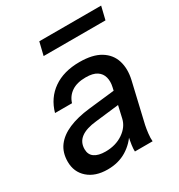

<svg xmlns="http://www.w3.org/2000/svg" viewBox="-170 -824 886 949"><g transform="rotate(-30 273.0 -349.0)"><path d="M330 0Q329 -13 332 -35.5Q335 -58 342 -88L338 -89L393 -330Q400 -360 393.5 -385Q387 -410 365 -424.5Q343 -439 302 -439Q252 -439 221.5 -418.5Q191 -398 180 -362H83Q104 -437 163.5 -478.5Q223 -520 313 -520Q388 -520 432 -493Q476 -466 490.5 -419.5Q505 -373 492 -315L439 -88Q435 -69 432 -43.5Q429 -18 431 0ZM170 10Q100 10 58.5 -26.5Q17 -63 17 -122Q17 -174 43.5 -209.5Q70 -245 120 -266.5Q170 -288 241 -296L410 -315L393 -243L239 -225Q180 -219 150 -196.5Q120 -174 120 -134Q120 -103 142 -87.5Q164 -72 205 -72Q263 -72 305 -100.5Q347 -129 357 -172L353 -95Q325 -47 278.5 -18.5Q232 10 170 10ZM175 -634 193 -708H546L528 -634Z"/></g></svg>

Font: Instrument Sans Medium
Style: Italic
Weight: 500
Italic angle: -13°
Designer: Rodrigo Fuenzalida
Foundry: fragTYPE
Version: Version 1.000;gftools[0.9.28]